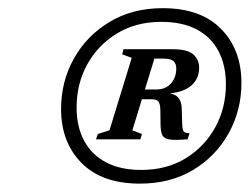

<svg xmlns="http://www.w3.org/2000/svg" viewBox="-20 -717 611 470"><path d="M444 -391 439 -376Q409.5 -373.5 395.5 -375.5Q381.5 -377.5 377.2 -386.5Q373 -395.5 373 -414.5L372.5 -449Q372 -463 367.8 -468.5Q363.5 -474 349.5 -474H299.5L308 -498H363Q385.5 -498 398.5 -512.8Q411.5 -527.5 411.5 -549.5Q411.5 -561.5 404.5 -567.5Q397.5 -573.5 381.5 -573.5H332L335.5 -596.5H403Q439.5 -596.5 453.5 -583.5Q467.5 -570.5 467.5 -551.5Q467.5 -523.5 447 -506.5Q426.5 -489.5 384 -487.5L383 -490Q405.5 -489 415.2 -479.2Q425 -469.5 425 -447.5L426 -414Q426.5 -399 430 -395Q433.5 -391 444 -391ZM365 -596.5 304 -398 327.5 -389 323.5 -376H215L219.5 -389L248 -398L302.5 -575.5L279 -584L282.5 -596.5ZM326 -301Q388 -301 434.5 -329.5Q481 -358 507 -405.5Q533 -453 533 -510.5Q533 -557 515 -591.5Q497 -626 461.8 -644.8Q426.5 -663.5 374.5 -663.5Q313 -663.5 266.2 -635Q219.5 -606.5 193.5 -559.2Q167.5 -512 167.5 -454Q167.5 -407 185.8 -372.8Q204 -338.5 239.2 -319.8Q274.5 -301 326 -301ZM378 -697Q471.5 -697 521.2 -646.2Q571 -595.5 571 -514Q571 -447 539.8 -390.8Q508.5 -334.5 452.8 -301Q397 -267.5 322.5 -267.5Q229.5 -267.5 179.5 -318.2Q129.5 -369 129.5 -450Q129.5 -517.5 160.8 -573.5Q192 -629.5 248 -663.2Q304 -697 378 -697Z"/></svg>

Font: Newsreader 36pt SemiBold
Style: Italic
Weight: 600
Italic angle: -17°
Designer: Hugues Gentile
Foundry: Production Type
Version: Version 1.003